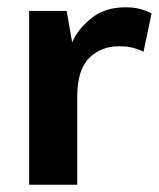

<svg xmlns="http://www.w3.org/2000/svg" viewBox="-20 -507 436 527"><path d="M60 0V-477H163L178 -391Q195 -429 232 -458Q269 -487 325 -487Q348 -487 366 -482Q384 -477 396 -470L374 -365Q363 -371 346 -375.5Q329 -380 306 -380Q257 -380 224.5 -347.5Q192 -315 192 -241V0Z"/></svg>

Font: Mukta Vaani
Style: Bold
Weight: 700
Designer: Noopur Datye, Girish Dalvi, Yashodeep Gholap, Pallavi Karambelkar
Foundry: Ek Type
Version: Version 2.538;PS 1.000;hotconv 16.6.51;makeotf.lib2.5.65220;